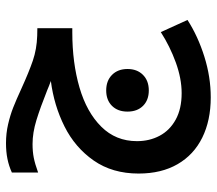

<svg xmlns="http://www.w3.org/2000/svg" viewBox="-61 -659 722 640"><g transform="rotate(-90 300.0 -339.0)"><path d="M41.5 -238Q41.5 -325.5 85 -387.8Q128.5 -450 198.5 -485Q268.5 -520 350 -530.5Q332 -537 319.5 -542.5Q262 -565.5 219.8 -578.5Q177.5 -591.5 140 -591.5Q115 -591.5 94.5 -587.5Q74 -583.5 45 -573V-660.5Q67 -670.5 90.5 -675.2Q114 -680 143 -680Q175.5 -680 205.8 -673Q236 -666 261.5 -656Q287 -646 325 -628.5Q380 -603.5 418 -590.5Q456 -577.5 500.5 -576L526 -575.5V-459H512Q410.5 -459 328.2 -435Q246 -411 197.8 -362.5Q149.5 -314 149.5 -243.5Q149.5 -201.5 167.5 -167.8Q185.5 -134 221.5 -114.2Q257.5 -94.5 309.5 -94.5Q358 -94.5 411.8 -114Q465.5 -133.5 513 -164L553.5 -75Q499 -40 431.2 -18.8Q363.5 2.5 295.5 2.5Q218.5 2.5 161.2 -25.8Q104 -54 72.8 -108Q41.5 -162 41.5 -238ZM248 -275Q248 -307.5 267.2 -326.8Q286.5 -346 318.5 -346Q351 -346 370.5 -326.5Q390 -307 390 -275Q390 -243 370.5 -223.5Q351 -204 318.5 -204Q286.5 -204 267.2 -223.2Q248 -242.5 248 -275Z"/></g></svg>

Font: JuliaMono Medium
Style: Regular
Weight: 500
Monospace: yes
Designer: cormullion
Foundry: corm
Version: Version 0.054; ttfautohint (v1.8.4)